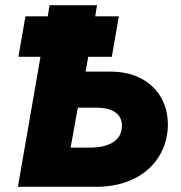

<svg xmlns="http://www.w3.org/2000/svg" viewBox="-20 -720 699 740"><path d="M49 0H350C529 0 627 -111 627 -241C627 -359 541 -444 408 -444H310L320 -501H411L438 -657H347L354 -700H171L164 -657H78L51 -501H136ZM252 -151 280 -305H351C415 -305 450 -280 450 -236C450 -182 407 -151 325 -151Z"/></svg>

Font: Fixel Display 20240404 ExBold
Style: Italic
Weight: 800
Italic angle: -10°
Designer: AlfaBravo + MacPaw
Foundry: Kyrylo Tkachov, Marchela Mozhyna, Serhii Makarenko, Maria Weinstein, Zakhar Kryvoshyya
Version: Version 1.211;Glyphs 3.2 (3225)